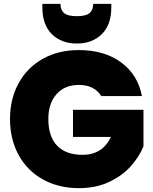

<svg xmlns="http://www.w3.org/2000/svg" viewBox="-20 -972 797 997"><path d="M506 -473Q489 -501 459.5 -516Q430 -531 390 -531Q316 -531 273.5 -483Q231 -435 231 -354Q231 -263 276.5 -215.5Q322 -168 409 -168Q512 -168 556 -261H359V-402H725V-212Q702 -156 657.5 -107Q613 -58 545 -26.5Q477 5 390 5Q284 5 202.5 -40.5Q121 -86 76.5 -167.5Q32 -249 32 -354Q32 -458 76.5 -539.5Q121 -621 202 -666.5Q283 -712 389 -712Q522 -712 609 -648Q696 -584 717 -473ZM558 -934Q558 -843 508.5 -794.5Q459 -746 379 -746Q299 -746 249.5 -794.5Q200 -843 200 -934V-952H294Q294 -920 313 -904Q332 -888 379 -888Q426 -888 445 -904Q464 -920 464 -952H558Z"/></svg>

Font: Fz Poppins ExtBd
Style: Regular
Weight: 800
Designer: Ninad Kale (Devanagari), Jonny Pinhorn (Latin)
Foundry: Indian Type Foundry
Version: Vit hóa bi Vntype.Com & FontZin.Com